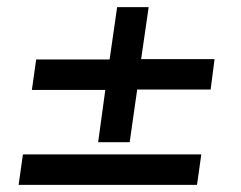

<svg xmlns="http://www.w3.org/2000/svg" viewBox="-20 -517 672 536"><path d="M342 -120H254L274 -266H69L81 -351H286L307 -497H395L374 -352H579L568 -267H363ZM44 -86H542L530 -1H32Z"/></svg>

Font: Rosario Light
Style: Bold Italic
Weight: 700
Italic angle: -8.05°
Version: Version 1.101; ttfautohint (v1.8.1.43-b0c9)